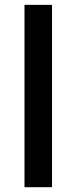

<svg xmlns="http://www.w3.org/2000/svg" viewBox="-20 -780 319 800"><path d="M196.8 0H82V-759.8H196.8Z"/></svg>

Font: Samim Medium FD
Style: Medium-FD
Weight: 500
Foundry: DejaVu fonts team - Redesigned by Saber Rastikerdar
Version: Version 4.0.5